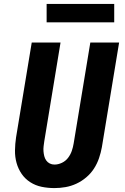

<svg xmlns="http://www.w3.org/2000/svg" viewBox="-20 -952 640 980"><path d="M258 8Q224 8 192.5 1.5Q161 -5 134.5 -22Q108 -39 90.5 -64.5Q73 -90 64.5 -120.5Q56 -151 56.5 -184.5Q57 -218 62 -251L142 -735H289L206 -231Q204 -218 202.5 -205Q201 -192 202 -179.5Q203 -167 206 -155Q209 -143 216 -133Q223 -123 234 -117.5Q245 -112 258 -112Q277 -112 296 -121Q315 -130 327.5 -146.5Q340 -163 346.5 -182Q353 -201 356 -220L441 -735H588L500 -201Q495 -173 485.5 -145Q476 -117 460 -92Q444 -67 420.5 -47Q397 -27 370 -14.5Q343 -2 314.5 3Q286 8 258 8ZM563 -838H218V-932H563Z"/></svg>

Font: Iosevka Heavy Extended Oblique
Style: Regular
Weight: 900
Width: 7
Italic angle: -9°
Monospace: yes
Designer: Belleve Invis
Foundry: Belleve Invis
Version: Version 32.5.0; ttfautohint (v1.8.4)